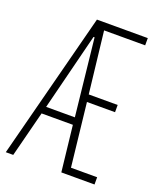

<svg xmlns="http://www.w3.org/2000/svg" viewBox="-130 -768 699 848"><g transform="rotate(20 219.5 -344.0)"><path d="M0 0 178 -688H417V-654H224L257 -365H393V-331H261L294 -34H417V0H261L237 -215H90L35 0ZM99 -249H234L195 -611H190Z"/></g></svg>

Font: Saira Ultra Condensed Thin
Style: Regular
Weight: 100
Width: 1
Designer: Hector Gatti with collaboration of the Omnibus-Type team
Foundry: Omnibus-Type
Version: Version 1.001; ttfautohint (v1.8)